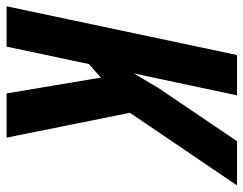

<svg xmlns="http://www.w3.org/2000/svg" viewBox="-102 -654 754 595"><g transform="rotate(90 275.5 -357.0)"><path d="M-2 0H123L177 -255L219 -292L268 0H405L328 -382L553 -714H416L251 -470L206 -394L274 -714H149Z"/></g></svg>

Font: Noto Sans ExtraCondensed
Style: Bold Italic
Weight: 700
Width: 2
Italic angle: -12°
Designer: Monotype Design Team
Foundry: Monotype Imaging Inc.
Version: Version 2.013